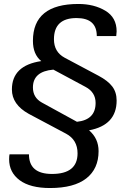

<svg xmlns="http://www.w3.org/2000/svg" viewBox="-20 -742 640 968"><path d="M568 -235Q568 -111 429 -85Q477 -44 477 20Q477 109 415 157.5Q353 206 232 206Q132 206 79 166.5Q26 127 26 61Q26 45 28 36H126Q126 135 242 135Q371 135 371 31Q371 -37 313 -68L125 -168Q40 -215 40 -291Q40 -412 188 -434Q146 -468 146 -536Q146 -722 375 -722Q454 -722 511 -688Q568 -654 568 -584Q568 -576 566 -560H468Q468 -651 366 -651Q252 -651 252 -544Q252 -480 306 -451L477 -360Q524 -335 546 -306Q568 -277 568 -235ZM462 -223Q462 -277 411 -304L249 -391Q146 -382 146 -301Q146 -250 191 -225L368 -128Q462 -138 462 -223Z"/></svg>

Font: Creato Display Medium
Style: Italic
Weight: 500
Italic angle: -10°
Version: Version 1.000